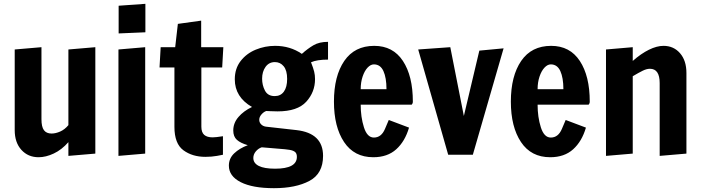

<svg xmlns="http://www.w3.org/2000/svg" viewBox="-20 -810 3670 1005"><path d="M57 -129V-551L197 -563V-186Q197 -146 210 -128.5Q223 -111 250 -111Q271 -111 295 -121.5Q319 -132 338 -155V-551L479 -563V-6L338 6V-66Q303 -26 261.5 -6.5Q220 13 182 13Q127 13 92 -25.5Q57 -64 57 -129Z M601 -635V-780L741 -790V-641ZM600 6V-551L740 -563V-6Z M893 -146V-457H815L821 -563H897L911 -685L1033 -702V-563H1149L1143 -457H1034V-147Q1034 -117 1049 -104Q1064 -91 1093 -91Q1109 -91 1147 -97V0Q1143 1 1115.5 6Q1088 11 1055 11Q987 11 940 -23.5Q893 -58 893 -146Z M1178 57Q1178 19 1206 -7.5Q1234 -34 1277 -50Q1239 -61 1220 -78Q1201 -95 1201 -127Q1201 -166 1228 -197.5Q1255 -229 1299 -250Q1209 -302 1209 -395Q1209 -451 1239.5 -490.5Q1270 -530 1318.5 -550Q1367 -570 1420 -570Q1499 -570 1560 -528Q1590 -555 1620.5 -573Q1651 -591 1697 -591V-498Q1639 -498 1608 -484Q1620 -453 1624.5 -435Q1629 -417 1629 -396Q1629 -328 1583 -277.5Q1537 -227 1433 -227L1396 -228Q1387 -229 1374 -229Q1361 -225 1349 -211.5Q1337 -198 1337 -183Q1337 -169 1347 -159Q1357 -149 1372 -147L1532 -129Q1671 -113 1671 6Q1671 99 1599.5 137Q1528 175 1414 175Q1302 175 1240 143.5Q1178 112 1178 57ZM1483 -397Q1483 -441 1465 -463Q1447 -485 1419 -485Q1388 -485 1370 -460Q1352 -435 1352 -398Q1352 -364 1367 -335.5Q1382 -307 1418 -307Q1449 -307 1466 -330.5Q1483 -354 1483 -397ZM1534 11Q1534 -6 1525 -14Q1516 -22 1496.5 -25.5Q1477 -29 1433 -32L1350 -39Q1332 -33 1319 -17.5Q1306 -2 1306 17Q1306 44 1334.5 58.5Q1363 73 1420 73Q1534 73 1534 11Z M1728 -278Q1728 -412 1782 -491Q1836 -570 1939 -570Q2037 -570 2089 -491Q2141 -412 2141 -278Q2141 -270 2138 -266.5Q2135 -263 2135 -262H1868Q1868 -197 1885 -143.5Q1902 -90 1937 -90Q1976 -90 1995 -135Q2014 -180 2015 -182L2121 -142Q2100 -70 2054 -28.5Q2008 13 1934 13Q1834 13 1781 -66.5Q1728 -146 1728 -278ZM2003 -343Q2003 -403 1987 -438Q1971 -473 1937 -473Q1920 -473 1904 -456Q1888 -439 1878 -409Q1868 -379 1868 -343Z M2326 0 2169 -551 2337 -563 2408 -203 2489 -545 2616 -557 2455 0Z M2654 -278Q2654 -412 2708 -491Q2762 -570 2865 -570Q2963 -570 3015 -491Q3067 -412 3067 -278Q3067 -270 3064 -266.5Q3061 -263 3061 -262H2794Q2794 -197 2811 -143.5Q2828 -90 2863 -90Q2902 -90 2921 -135Q2940 -180 2941 -182L3047 -142Q3026 -70 2980 -28.5Q2934 13 2860 13Q2760 13 2707 -66.5Q2654 -146 2654 -278ZM2929 -343Q2929 -403 2913 -438Q2897 -473 2863 -473Q2846 -473 2830 -456Q2814 -439 2804 -409Q2794 -379 2794 -343Z M3152 -551 3292 -563V-491Q3335 -529 3376.5 -549.5Q3418 -570 3453 -570Q3506 -570 3539.5 -531.5Q3573 -493 3573 -428V-6L3433 6V-375Q3433 -450 3382 -450Q3365 -450 3344.5 -440Q3324 -430 3292 -411V-6L3152 6Z"/></svg>

Font: Francois One
Style: Regular
Weight: 400
Designer: Vernon Adams
Foundry: Vernon Adams
Version: Version 2.000